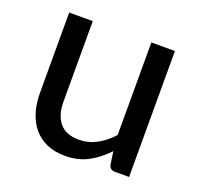

<svg xmlns="http://www.w3.org/2000/svg" viewBox="-97 -613 752 727"><g transform="rotate(20 279.0 -250.0)"><path d="M159 -507.5V-184Q159 -129 184.5 -98.2Q210 -67.5 262 -67.5Q300 -67.5 333.2 -85.2Q366.5 -103 395 -134.5V-507.5H490V0H433Q413 0 408 -19L400.5 -71.5Q367.5 -36 327.2 -14Q287 8 234 8Q192 8 160.2 -6Q128.5 -20 107.2 -45.2Q86 -70.5 75 -105.8Q64 -141 64 -184V-507.5Z"/></g></svg>

Font: Lato Medium
Style: Regular
Weight: 500
Designer: Lukasz Dziedzic
Foundry: tyPoland Lukasz Dziedzic
Version: Version 2.006; 2014-01-15